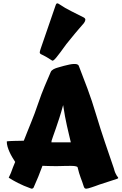

<svg xmlns="http://www.w3.org/2000/svg" viewBox="-20 -1110 735 1161"><path d="M32.7 -35.6Q39.1 -48.3 45.9 -64.2Q52.7 -80.1 58.6 -98.6L71.8 -130.9Q63 -144 54 -159.4Q44.9 -174.8 37.6 -190.9Q30.3 -207 25.6 -223.1Q21 -239.3 21 -254.4Q21 -255.4 28.6 -256.1Q36.1 -256.8 47.6 -257.3Q59.1 -257.8 72.5 -258.1Q85.9 -258.3 97.4 -258.5Q108.9 -258.8 116.5 -259Q124 -259.3 124 -259.3Q135.3 -288.6 146 -314.9Q156.7 -341.3 167.5 -368.2Q178.2 -395 189 -423.1Q199.7 -451.2 210.4 -483.4Q231 -543.9 250.5 -589.8Q270 -635.7 287.1 -675.3Q289.1 -680.2 293.7 -684.3Q298.3 -688.5 303.7 -691.4Q309.1 -694.3 314.2 -696.3Q319.3 -698.2 322.3 -699.2Q324.2 -699.7 337.2 -703.6Q350.1 -707.5 366.7 -711.9Q383.3 -716.3 399.7 -719.7Q416 -723.1 425.8 -723.1H434.6Q442.4 -723.1 449.5 -719.5Q456.5 -715.8 459 -705.1Q482.4 -645 509 -574Q535.6 -502.9 561 -417.5Q574.7 -371.6 587.9 -330.6Q601.1 -289.6 614.3 -250.5Q627.4 -211.4 640.9 -172.4Q654.3 -133.3 668.5 -91.8Q672.9 -74.2 677.5 -64Q682.1 -53.7 686 -47.9Q689.9 -42 692.4 -39.3Q694.8 -36.6 694.8 -33.7Q694.8 -30.8 685.5 -27.8L580.6 6.3Q568.8 10.7 556.6 15.1Q544.4 19.5 533.7 22.9Q522.9 26.4 514.9 28.6Q506.8 30.8 503.4 30.8H500.5Q493.7 30.8 490.7 26.6Q487.8 22.5 486.8 18.6Q481.9 2.4 477.1 -10.5Q472.2 -23.4 467.5 -36.4Q462.9 -49.3 458.3 -64Q453.6 -78.6 449.2 -98.6Q448.2 -101.1 443.8 -102.8Q439.5 -104.5 433.3 -105.5Q427.2 -106.4 420.4 -106.7Q413.6 -106.9 407.7 -106.9Q389.2 -106.9 377.7 -106.7Q366.2 -106.4 357.4 -106.2Q348.6 -106 340.6 -105.7Q332.5 -105.5 320.8 -105.5Q306.6 -105.5 291.7 -105.7Q276.9 -106 264.6 -106.4L236.8 -107.4Q224.1 -72.3 211.4 -41.5Q198.7 -10.7 184.1 22Q183.1 25.9 179.4 28.3Q175.8 30.8 171.9 30.8Q168.9 30.8 168.5 30.3Q121.1 13.2 88.9 -3.4Q56.6 -20 32.7 -35.6ZM361.8 -474.6Q350.1 -431.2 338.6 -395.8Q327.1 -360.4 317.6 -333Q308.1 -305.7 301.3 -286.9Q294.4 -268.1 291.5 -257.8V-253.4Q291.5 -250.5 291 -249.5H408.2Q402.8 -273.4 396.7 -297.9Q390.6 -322.3 384.8 -349.1Q378.9 -376 373 -406.7Q367.2 -437.5 361.8 -474.6ZM380.9 -842.8Q359.4 -813 345 -793.7Q330.6 -774.4 321.3 -763.2Q312 -752 306.6 -747.6Q301.3 -743.2 297.9 -743.2Q294.9 -743.2 293 -745.1Q282.7 -752 274.4 -757.1Q266.1 -762.2 258.8 -766.4Q251.5 -770.5 243.9 -774.4Q236.3 -778.3 227.1 -782.7Q220.2 -786.6 220.2 -793Q220.7 -796.9 221.9 -802.2Q223.1 -807.6 226.1 -815.9L316.4 -1078.1Q318.8 -1085 321.3 -1087.4Q323.7 -1089.8 326.7 -1089.8Q329.1 -1089.8 331.5 -1088.6Q334 -1087.4 336.4 -1085.9Q374.5 -1060.1 412.4 -1041.7Q450.2 -1023.4 487.3 -1003.9Q496.1 -998.5 496.1 -990.7Q496.1 -982.9 487.8 -970.7Q468.8 -948.7 456.3 -934.3Q443.8 -919.9 432.9 -906.7Q421.9 -893.6 410.2 -878.9Q398.4 -864.3 380.9 -842.8Z"/></svg>

Font: Carter One
Style: Regular
Weight: 400
Designer: vernon adams
Foundry: vernon adams
Version: Version 1.000